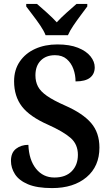

<svg xmlns="http://www.w3.org/2000/svg" viewBox="-20 -951 567 981"><path d="M246 10Q169 10 123 -9.5Q77 -29 56.5 -61Q36 -93 36 -129Q36 -171 62 -191Q88 -211 125 -211Q128 -134 164 -89Q200 -44 258 -44Q315 -44 346.5 -76Q378 -108 378 -160Q378 -214 340.5 -246.5Q303 -279 225 -314Q132 -355 92 -407Q52 -459 52 -536Q52 -594 81 -636.5Q110 -679 160 -701.5Q210 -724 273 -724Q336 -724 378.5 -707Q421 -690 442.5 -663Q464 -636 464 -607Q464 -573 440 -554Q416 -535 366 -535Q366 -568 355 -598.5Q344 -629 321 -649Q298 -669 261 -669Q215 -669 188 -641.5Q161 -614 161 -566Q161 -534 174 -509Q187 -484 220 -461Q253 -438 312 -412Q403 -372 445.5 -322.5Q488 -273 488 -197Q488 -101 422 -45.5Q356 10 246 10ZM213 -771Q204 -794 186 -820.5Q168 -847 148 -873Q128 -899 114 -918V-931H169Q191 -912 220 -886Q249 -860 270 -837Q291 -860 320 -886Q349 -912 371 -931H426V-918Q412 -899 392.5 -873Q373 -847 355 -820.5Q337 -794 327 -771Z"/></svg>

Font: Noto Serif Hebrew SemiCondensed SemiBold
Style: Regular
Weight: 600
Width: 4
Designer: Monotype Design Team
Foundry: Monotype Imaging Inc.
Version: Version 2.004; ttfautohint (v1.8.4.7-5d5b)